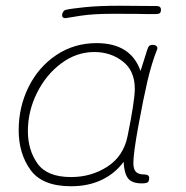

<svg xmlns="http://www.w3.org/2000/svg" viewBox="-20 -641 647 668"><path d="M493 -359Q479 -299 461.5 -203.5Q444 -108 444 -74Q444 -52 453 -43Q462 -34 482 -34Q499 -34 499 -22Q499 -10 493.5 -6.5Q488 -3 473 -3Q439 -3 425.5 -20.5Q412 -38 410 -78Q381 -38 334.5 -15.5Q288 7 227 7Q127 7 86 -50Q45 -107 45 -188Q45 -269 79.5 -338.5Q114 -408 176 -449.5Q238 -491 316 -491Q435 -491 469 -394L492 -467Q495 -477 499 -481Q503 -485 511 -485Q520 -485 524.5 -480.5Q529 -476 527 -470Q508 -423 493 -359ZM449 -332Q449 -395 407 -427.5Q365 -460 308 -460Q246 -460 193 -420.5Q140 -381 108.5 -317.5Q77 -254 77 -185Q77 -119 110.5 -72Q144 -25 227 -25Q298 -25 354 -61.5Q410 -98 424 -168Q449 -291 449 -332ZM207 -578Q196 -578 196 -588Q196 -594 200 -600Q204 -606 210 -607Q227 -611 275.5 -616Q324 -621 394 -621L525 -620Q540 -620 540 -607Q540 -598 535.5 -595Q531 -592 521 -592H495Q471 -593 372 -593Q303 -593 258.5 -586Q214 -579 209 -578Z"/></svg>

Font: Mali ExtraLight
Style: Italic
Weight: 275
Italic angle: -10°
Version: Version 1.000; ttfautohint (v1.6)